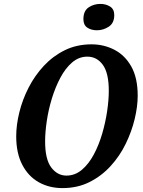

<svg xmlns="http://www.w3.org/2000/svg" viewBox="-20 -952 733 983"><path d="M300 11Q232 11 178.5 -19Q125 -49 94 -108.5Q63 -168 63 -254Q63 -312 79 -377Q95 -442 126.5 -503.5Q158 -565 204.5 -615Q251 -665 312 -695Q373 -725 449 -725Q512 -725 566 -697Q620 -669 652.5 -611Q685 -553 685 -462Q685 -407 669.5 -342.5Q654 -278 623.5 -215.5Q593 -153 546.5 -102Q500 -51 438.5 -20Q377 11 300 11ZM320 -53Q364 -53 399 -82.5Q434 -112 460 -160.5Q486 -209 503 -267Q520 -325 528.5 -382.5Q537 -440 537 -487Q537 -578 506.5 -620Q476 -662 427 -662Q384 -662 349.5 -632.5Q315 -603 289 -554Q263 -505 245.5 -447.5Q228 -390 219.5 -332.5Q211 -275 211 -228Q211 -136 242.5 -94.5Q274 -53 320 -53ZM476 -797Q447 -797 427 -810.5Q407 -824 407 -854Q407 -896 433.5 -914Q460 -932 494 -932Q522 -932 543.5 -918.5Q565 -905 565 -875Q565 -834 537 -815.5Q509 -797 476 -797Z"/></svg>

Font: Noto Serif Condensed
Style: Bold Italic
Weight: 700
Width: 3
Italic angle: -12°
Designer: Monotype Design Team
Foundry: Monotype Imaging Inc.
Version: Version 2.014